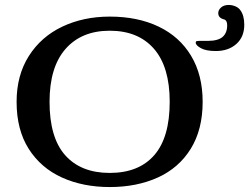

<svg xmlns="http://www.w3.org/2000/svg" viewBox="-20 -745 1006 775"><path d="M47 -334Q47 -441 96.5 -519Q146 -597 231.5 -637.5Q317 -678 423 -678Q536 -678 620.5 -637.5Q705 -597 751.5 -519.5Q798 -442 798 -334Q798 -222 750 -144.5Q702 -67 617 -28.5Q532 10 423 10Q315 10 230 -28.5Q145 -67 96 -144Q47 -221 47 -334ZM423 -47Q540 -47 602.5 -118.5Q665 -190 665 -334Q665 -475 601.5 -548Q538 -621 423 -621Q309 -621 244.5 -547.5Q180 -474 180 -334Q180 -189 243.5 -118Q307 -47 423 -47ZM770 -573Q770 -578 774 -579Q778 -580 787 -580H819Q860 -580 878.5 -596Q897 -612 897 -643Q897 -664 883 -667Q861 -673 861 -692Q861 -705 872.5 -715Q884 -725 903 -725Q917 -725 930 -719.5Q943 -714 950 -704Q966 -683 966 -645Q966 -596 934 -567.5Q902 -539 851 -539Q812 -539 791 -550.5Q770 -562 770 -573Z"/></svg>

Font: Raigarh Medium
Style: Regular
Weight: 500
Designer: jaikishan Patel
Foundry: MagicType
Version: Version 1.000